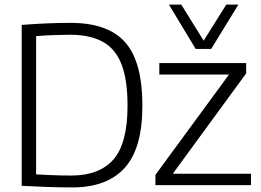

<svg xmlns="http://www.w3.org/2000/svg" viewBox="-20 -810 1141 840"><path d="M296 10Q244 10 187.5 8Q131 6 75 3V-701Q190 -710 288 -710Q453 -710 528 -624.5Q603 -539 603 -348Q603 -161 525.5 -75.5Q448 10 296 10ZM291 -42Q415 -42 476.5 -112.5Q538 -183 538 -348Q538 -461 511.5 -529Q485 -597 429 -627.5Q373 -658 286 -658Q258 -658 216 -656.5Q174 -655 138 -652V-47Q160 -46 188.5 -44.5Q217 -43 245 -42.5Q273 -42 291 -42ZM660 0V-45L982 -484H677V-534H1057V-489L736 -50H1078V0ZM1023 -790 904 -596H836L719 -790H773L871 -632L970 -790Z"/></svg>

Font: Georama Light
Style: Regular
Weight: 300
Designer: Jean-Baptiste Levee
Foundry: Production Type
Version: Version 1.000